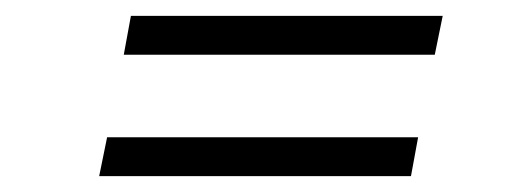

<svg xmlns="http://www.w3.org/2000/svg" viewBox="-20 -402 667 242"><path d="M136 -333 145 -382H538L528 -333ZM105 -180 115 -229H507L498 -180Z"/></svg>

Font: Piazzolla Light
Style: Italic
Weight: 300
Italic angle: -11.3°
Designer: Juan Pablo del Peral
Foundry: Huerta Tipografica
Version: Version 1.330